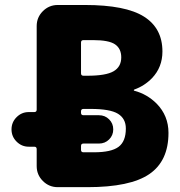

<svg xmlns="http://www.w3.org/2000/svg" viewBox="-20 -775 725 774"><path d="M118.2 -323.2Q127.9 -323.2 127.9 -333V-669.9Q127.9 -705.1 152.8 -730Q177.7 -754.9 212.9 -754.9H322.3Q486.3 -754.9 560.5 -708Q634.8 -661.1 634.8 -567.4Q634.8 -503.9 592.8 -460Q562.5 -428.7 521.5 -414.1Q519.5 -413.1 519.5 -411.1Q519.5 -409.2 521.5 -409.2Q573.2 -395.5 611.3 -357.4Q659.2 -308.6 659.2 -239.3Q659.2 -126 582 -73.2Q504.9 -20.5 332 -20.5H212.9Q177.7 -20.5 152.8 -45.4Q127.9 -70.3 127.9 -105.5V-173.8Q127.9 -183.6 118.2 -183.6H95.7Q67.4 -183.6 46.9 -204.1Q26.4 -224.6 26.4 -253.4Q26.4 -282.2 46.9 -302.7Q67.4 -323.2 95.7 -323.2ZM306.6 -479.5Q306.6 -469.7 316.4 -469.7H332Q407.2 -469.7 438 -487.8Q468.8 -505.9 468.8 -543.9Q468.8 -579.1 443.8 -596.2Q418.9 -613.3 355.5 -613.3H316.4Q306.6 -613.3 306.6 -603.5ZM306.6 -320.3Q306.6 -310.5 316.4 -310.5H378.9Q403.3 -310.5 419.9 -293.9Q436.5 -277.3 436.5 -253.4Q436.5 -229.5 419.9 -212.9Q403.3 -196.3 378.9 -196.3H316.4Q306.6 -196.3 306.6 -186.5V-170.9Q306.6 -161.1 316.4 -161.1H359.4Q428.7 -161.1 458 -183.1Q487.3 -205.1 487.3 -256.8Q487.3 -296.9 455.6 -316.4Q423.8 -335.9 345.7 -335.9H316.4Q306.6 -335.9 306.6 -326.2Z"/></svg>

Font: Gen Jyuu GothicX Heavy
Style: Bold
Weight: 900
Designer: [Source Han Sans]
Ryoko NISHIZUKA  (kana & ideographs); Paul D. Hunt (Latin, Greek & Cyrillic); Wenlong ZHANG  (bopomofo
Version: Version 1.002.20150607